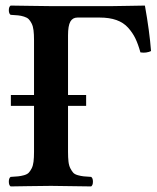

<svg xmlns="http://www.w3.org/2000/svg" viewBox="-20 -667 562 689"><path d="M337.9 -604H257.8Q240.7 -604 232.4 -589.4Q224.1 -574.7 224.1 -540V-326.2H289.1V-287.1H224.1V-122.1Q224.1 -101.1 225.8 -86.7Q227.5 -72.3 232.7 -62.5Q237.8 -52.7 242.9 -47.1Q248 -41.5 259.3 -38.3Q270.5 -35.2 280 -34.2Q289.6 -33.2 307.1 -32.2Q313.5 -27.8 313.5 -15.1Q313.5 -2.4 307.1 2Q171.4 0 163.1 0Q140.1 0 80.8 1Q21.5 2 18.1 2Q11.7 -2.4 11.7 -15.1Q11.7 -27.8 18.1 -32.2Q35.6 -33.2 45.4 -34.2Q55.2 -35.2 66.4 -38.3Q77.6 -41.5 83 -47.1Q88.4 -52.7 93.5 -62.5Q98.6 -72.3 100.3 -86.7Q102.1 -101.1 102.1 -122.1V-287.1H19V-326.2H102.1V-522.9Q102.1 -543.9 100.3 -558.3Q98.6 -572.8 93.5 -582.8Q88.4 -592.8 82.8 -598.4Q77.1 -604 66.2 -607.4Q55.2 -610.8 45.4 -611.8Q35.6 -612.8 18.1 -613.8Q11.7 -618.2 11.7 -630.4Q11.7 -642.6 18.1 -647Q24.9 -647 86.9 -646Q148.9 -645 163.1 -645H379.9Q390.1 -645 442.1 -646Q494.1 -647 500 -647Q516.6 -554.7 522 -483.9Q504.9 -475.6 483.9 -479Q475.6 -508.8 465.8 -529.1Q456.1 -549.3 439.7 -567.6Q423.3 -585.9 397.9 -595Q372.6 -604 337.9 -604Z"/></svg>

Font: Common Serif SemiBold
Style: Regular
Weight: 600
Designer: Philipp H. Poll, Khaled Hosny
Foundry: Stefan Peev, Context Ltd.
Version: Version 1.026